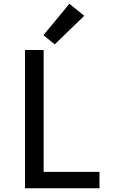

<svg xmlns="http://www.w3.org/2000/svg" viewBox="-20 -1001 616 1021"><path d="M113 0H509V-87H212V-735H113ZM271 -765 428 -917 349 -981 211 -814Z"/></svg>

Font: Iosevka Sparkle Medium
Style: Regular
Weight: 500
Designer: Belleve Invis
Foundry: Belleve Invis
Version: Version 4.5.0; ttfautohint (v1.8.3)